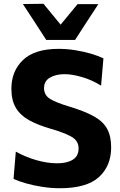

<svg xmlns="http://www.w3.org/2000/svg" viewBox="-20 -987 640 1020"><path d="M297 13Q252.5 13 205.5 5.8Q158.5 -1.5 118 -13Q77.5 -24.5 52 -37L64 -181.5Q116 -152.5 174 -136Q232 -119.5 284 -119.5Q335.5 -119.5 366.5 -138.5Q397.5 -157.5 397.5 -198.5Q397.5 -240.5 357 -262.2Q316.5 -284 246 -304Q181 -323 135 -348.2Q89 -373.5 64.8 -413.2Q40.5 -453 40.5 -515.5Q40.5 -609.5 102.5 -668.5Q164.5 -727.5 291.5 -727.5Q336 -727.5 380.8 -720.2Q425.5 -713 464 -701.5Q502.5 -690 529.5 -677L517 -532Q469 -562 416.2 -577.5Q363.5 -593 323 -593Q277 -593 245.5 -574.8Q214 -556.5 214 -519Q214 -482 245.2 -462.2Q276.5 -442.5 344.5 -422Q430 -396.5 479.2 -368.8Q528.5 -341 549.5 -302Q570.5 -263 570.5 -204Q570.5 -105.5 505.5 -46.2Q440.5 13 297 13ZM225.5 -775Q194.5 -823.5 163.5 -871Q132 -918.5 101.5 -965.5L211 -967Q233.5 -939 256.5 -911.5Q279 -884 302 -856Q325 -883.5 347.5 -911Q369.5 -938 392 -965H502.5Q472 -918.5 441 -871Q410 -823.5 379 -775Z"/></svg>

Font: Heraclito
Style: Bold
Weight: 700
Designer: Kostas Bartsokas (font) & Cristiano Sobral (main changes)
Foundry: Kostas Bartsokas (font) & Cristiano Sobral (main changes)
Version: Version 1.00;July 8, 2020;FontCreator 13.0.0.2655 64-bit